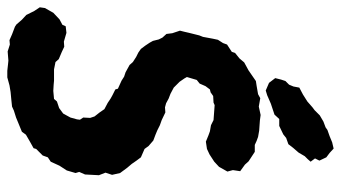

<svg xmlns="http://www.w3.org/2000/svg" viewBox="-246 -697 934 526"><g transform="rotate(90 221.0 -434.0)"><path d="M152 13 134 11 124 10 99 12 80 6 68 7 52 0 31 -8 25 -12 12 -27 -1 -39 -12 -61 -22 -76 -20 -90 -7 -113 11 -130 26 -138 30 -147 48 -149 72 -142 86 -143 101 -136 120 -128 128 -119 148 -115H179L190 -114L207 -113L229 -115L236 -123L254 -129L269 -140L274 -149L280 -160L285 -178L286 -186L280 -195L281 -214L277 -226L266 -240L257 -253L240 -262L228 -270L219 -275L203 -283L201 -290L179 -300L168 -307L156 -311L136 -322L128 -331L114 -340L102 -346L92 -353L83 -365L75 -377L70 -386L66 -402L61 -412L51 -423L49 -439L42 -460L45 -472L48 -485L55 -513L59 -523L64 -550L67 -564L76 -578L80 -589L100 -602L103 -611L118 -623L129 -636L151 -648L164 -657L180 -668L193 -670L216 -674L227 -680L250 -676L273 -681L288 -679L316 -677L333 -674L344 -670L355 -665H374L400 -648L409 -638L427 -625L424 -605L428 -590L415 -567L401 -554L381 -541L366 -534L346 -531L329 -538L318 -542L301 -545L287 -552L260 -554L246 -555L239 -552L221 -551L211 -544L203 -542L194 -530L187 -514L177 -506L169 -479L173 -472L182 -459L188 -453L198 -443L215 -434L228 -429L241 -422L252 -419L266 -420L287 -410L301 -405L315 -398L327 -393L343 -387L358 -374L366 -363L389 -353L398 -341L407 -328L418 -315L432 -296L437 -274L431 -256L438 -238L437 -219L436 -200L429 -184L432 -174L425 -150L412 -130L401 -106L389 -98L384 -84L366 -66L364 -59L346 -49L327 -38L319 -27L297 -18L280 -11L261 -5L250 0L231 2L210 4L192 7L170 13ZM206 -695 185 -704 172 -721 176 -737 180 -749 190 -759 195 -771 198 -787 217 -797 236 -809 252 -823 260 -829 274 -843 291 -853 307 -859 314 -864 331 -870 348 -877 365 -881 377 -870 389 -861 398 -842 392 -830 401 -818 394 -810 386 -802 376 -785 363 -770 353 -757 336 -751 326 -743 303 -732H284L272 -719L242 -709L219 -699Z"/></g></svg>

Font: Winky Rough SemiBold
Style: Italic
Weight: 600
Italic angle: -8.97852°
Designer: Simon Atzbach
Foundry: typofactur
Version: Version 1.206; ttfautohint (v1.8.4.7-5d5b)